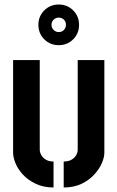

<svg xmlns="http://www.w3.org/2000/svg" viewBox="-20 -825 520 850"><path d="M240 -625Q202 -625 176 -651Q150 -677 150 -715Q150 -753 176 -779Q202 -805 240 -805Q278 -805 304 -779Q330 -753 330 -715Q330 -677 304 -651Q278 -625 240 -625ZM240 -683Q254 -683 263 -692.5Q272 -702 272 -715Q272 -729 263 -738Q254 -747 240 -747Q227 -747 217.5 -738Q208 -729 208 -715Q208 -702 217.5 -692.5Q227 -683 240 -683ZM262 5V-110Q284 -110 297.5 -118.5Q311 -127 317.5 -138.5Q324 -150 324 -162V-559H442V-149Q442 -129 431 -103Q420 -77 397 -52Q374 -27 340.5 -11Q307 5 262 5ZM217 5Q173 5 139 -11Q105 -27 82.5 -51Q60 -75 49 -101.5Q38 -128 38 -148V-559H156V-162Q156 -151 162.5 -139Q169 -127 182.5 -118.5Q196 -110 217 -110Z"/></svg>

Font: Stick No Bills
Style: Bold
Weight: 700
Version: Version 2.000